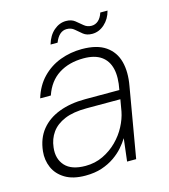

<svg xmlns="http://www.w3.org/2000/svg" viewBox="-101 -726 719 818"><g transform="rotate(-15 258.5 -317.0)"><path d="M176 12Q121 12 86.5 -9Q52 -30 37.5 -63.5Q23 -97 27 -135Q33 -191 63 -228Q93 -265 143 -284Q193 -303 258 -303H409Q420 -358 411 -395.5Q402 -433 373.5 -453Q345 -473 296 -473Q232 -473 186.5 -444Q141 -415 121 -356H74Q90 -409 124 -444Q158 -479 203.5 -496Q249 -513 299 -513Q366 -513 404 -486.5Q442 -460 454 -414Q466 -368 455 -308L402 0H362L374 -100Q363 -82 346 -62.5Q329 -43 304.5 -26Q280 -9 248.5 1.5Q217 12 176 12ZM187 -28Q229 -28 264.5 -45Q300 -62 327 -89Q354 -116 371 -148.5Q388 -181 394 -212L403 -264H254Q195 -264 157 -248Q119 -232 99 -204Q79 -176 75 -139Q69 -90 97 -59Q125 -28 187 -28ZM176 -566Q187 -604 211.5 -625Q236 -646 265 -646Q289 -646 304 -634Q319 -622 333 -610Q347 -598 366 -598Q383 -598 396 -609.5Q409 -621 416 -643H448Q439 -608 414.5 -586Q390 -564 360 -564Q336 -564 321 -576Q306 -588 292.5 -600Q279 -612 259 -612Q242 -612 229 -600.5Q216 -589 207 -566Z"/></g></svg>

Font: DM Sans 17pt ExtraLight
Style: Italic
Weight: 250
Italic angle: -10°
Version: Version 4.004;gftools[0.9.30]